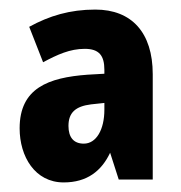

<svg xmlns="http://www.w3.org/2000/svg" viewBox="-20 -742 379 401"><path d="M179 -722C126 -722 83 -709 41 -686L70 -612C100 -628 126 -640 157 -640C187 -640 198 -626 198 -596V-588L163 -586C81 -580 21 -558 21 -474C21 -415 53 -361 113 -361C162 -361 192 -385 210 -423L228 -367H299V-587C299 -674 255 -722 179 -722ZM170 -524 198 -527V-513C198 -471 181 -442 155 -442C134 -442 123 -455 123 -479C123 -507 138 -520 170 -524Z"/></svg>

Font: Noto Sans Arabic UI XCn XBd
Style: Regular
Weight: 800
Width: 2
Designer: Monotype Design Team, Nadine Chahine and Nizar Qandah
Foundry: Monotype Imaging Inc.
Version: Version 2.010